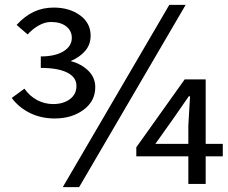

<svg xmlns="http://www.w3.org/2000/svg" viewBox="-20 -753 932 786"><path d="M28 -352 80 -390Q102 -359 132.5 -343Q163 -327 198 -327Q239 -327 266 -347Q293 -367 293 -401Q293 -437 255 -456Q217 -475 147 -475V-522Q206 -522 240 -543Q274 -564 274 -598Q274 -627 251 -645Q228 -663 189 -663Q164 -663 139 -649Q114 -635 93 -612L48 -651Q81 -687 118 -704.5Q155 -722 200 -722Q264 -722 307.5 -690.5Q351 -659 351 -607Q351 -571 329 -545Q307 -519 269 -503Q312 -492 341 -464Q370 -436 370 -396Q370 -339 322 -303.5Q274 -268 204 -268Q148 -268 102.5 -290.5Q57 -313 28 -352ZM673 -733H740L304 13H237ZM751 -113H538V-150L736 -428H822V-164H892V-113H822V0H751ZM751 -164V-239L758 -359H753L692 -271L616 -164Z"/></svg>

Font: Nebula Sans Medium
Style: Regular
Weight: 500
Designer: Paul D. Hunt for Adobe (as Source Sans)
Foundry: Nebula Entertainment & Broadcasting LLC
Version: Version 1.010